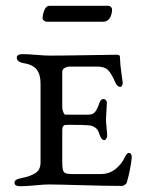

<svg xmlns="http://www.w3.org/2000/svg" viewBox="-20 -640 520 663"><path d="M151 -620H354Q359 -620 363 -616Q367 -612 367 -608Q367 -590 359 -577.5Q351 -565 336 -565H141Q136 -565 131.5 -569Q127 -573 127 -577Q127 -589 133 -604.5Q139 -620 151 -620ZM151 -448Q200 -448 282 -449.5Q364 -451 382 -451Q394 -451 394 -445Q395 -415 399.5 -385.5Q404 -356 404 -353Q404 -350 401.5 -345Q399 -340 396 -340Q384 -340 377 -358Q365 -386 353 -398Q341 -410 317 -410H220Q212 -410 203.5 -405.5Q195 -401 195 -392V-268Q195 -262 198.5 -253Q202 -244 206 -244H285Q300 -244 307.5 -252.5Q315 -261 322 -281Q327 -298 337 -298Q343 -298 346.5 -293Q350 -288 349 -283Q346 -235 346 -228Q346 -218 348 -199Q350 -180 350 -173Q351 -168 347.5 -162Q344 -156 340 -156Q336 -156 332.5 -159.5Q329 -163 327.5 -166.5Q326 -170 324 -174.5Q322 -179 322 -180Q316 -202 290 -207Q270 -209 220 -209Q208 -209 204.5 -208.5Q201 -208 198 -204Q195 -200 195 -191V-80Q195 -53 200.5 -46Q206 -39 228 -39H328Q357 -39 378.5 -56Q400 -73 411 -97Q418 -112 425 -112Q435 -112 435 -96Q431 -56 418 -10Q417 -6 411.5 -2Q406 2 401 2Q348 2 263.5 -0.5Q179 -3 148 -3Q133 -3 102 0Q71 3 50 3Q30 3 30 -9Q30 -21 54 -25Q85 -31 102.5 -42.5Q120 -54 120 -79V-352Q120 -383 106.5 -400Q93 -417 62 -422Q38 -426 38 -441Q38 -453 58 -453Q78 -453 106 -450.5Q134 -448 151 -448Z"/></svg>

Font: EB Garamond SC 12
Style: Regular
Weight: 400
Version: Version 0.016 ; ttfautohint (v0.97) -l 8 -r 50 -G 200 -x 0 -